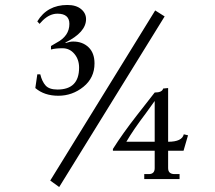

<svg xmlns="http://www.w3.org/2000/svg" viewBox="-20 -752 864 772"><path d="M218 0 182 -26 604 -710 642 -686ZM602 -182V-346Q590 -329 566 -296Q516 -230 488 -182ZM702 -32H560V-52H578Q602 -52 602 -76V-146H434V-153Q473 -215 530.5 -288.5Q588 -362 602 -380Q632 -380 636 -396L656 -398V-182Q712 -182 719 -212L736 -208L718 -146H656V-76Q656 -52 682 -52H702ZM130 -453H142Q149 -424 163.5 -408Q178 -392 211 -392Q298 -392 298 -480Q298 -513 279 -535.5Q260 -558 231.5 -558Q203 -558 185 -553V-567L207 -580Q259 -607 259 -656Q259 -697 211 -697Q180 -697 152 -670Q146 -663 139 -656L130 -666Q170 -732 251 -732Q286 -732 306 -715.5Q326 -699 326 -675Q326 -622 243 -581L244 -579Q261 -585 274 -585Q312 -585 336 -562Q360 -539 360 -497Q360 -439 315.5 -403Q271 -367 214.5 -367Q158 -367 122 -398Z"/></svg>

Font: Montaga
Style: Regular
Weight: 400
Designer: Alejandra Rodriguez
Foundry: Alejandra Rodriguez
Version: Version 1.001